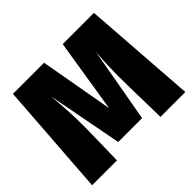

<svg xmlns="http://www.w3.org/2000/svg" viewBox="-159 -902 1108 1108"><g transform="rotate(-45 395.5 -348.0)"><path d="M776 0H573L568 -247Q567 -276 567 -334Q567 -436 575 -531L493 -70H298L210 -531Q223 -392 223 -293V-248L218 0H15L65 -696H319L399 -245L471 -696H726Z"/></g></svg>

Font: Fira Sans Black
Style: Regular
Weight: 900
Designer: Carrois Corporate & Edenspiekermann AG
Foundry: Carrois Corporate GbR & Edenspiekermann AG
Version: Version 4.203